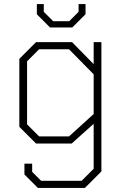

<svg xmlns="http://www.w3.org/2000/svg" viewBox="-20 -705 603 943"><path d="M478 -498V137L397 218H166L100 152V99H138V139L182 183H381L440 124V-97L332 0H157L75 -82V-416L157 -498H334L440 -390V-498ZM440 -340 319 -463H172L113 -404V-94L172 -35H319L440 -145ZM161 -635V-685H195V-647L241 -601H320L366 -647V-685H400V-635L335 -570H226Z"/></svg>

Font: Chakra Petch ExtraLight
Style: Regular
Weight: 275
Designer: Katatrad Aksorn Co.,Ltd.
Foundry: Cadson Demak Co.,Ltd.
Version: Version 1.000; ttfautohint (v1.6)